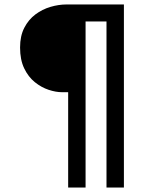

<svg xmlns="http://www.w3.org/2000/svg" viewBox="-20 -720 690 860"><path d="M285.3 120V-307H257.9Q230.4 -307 197.9 -317.7Q165.4 -328.4 136.1 -351.9Q106.9 -375.4 88.4 -413.8Q69.9 -452.1 69.9 -507.3Q69.9 -559 88.9 -595.7Q107.9 -632.4 138.6 -655.4Q169.4 -678.4 206.1 -689.2Q242.9 -700 277.9 -700H535V120H457V-623.9H363.3V120Z"/></svg>

Font: Trispace Thin
Style: Regular
Weight: 100
Designer: Tyler Finck
Foundry: Etcetera Type Company
Version: Version 1.210